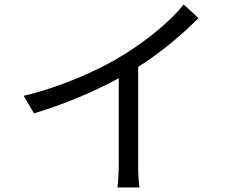

<svg xmlns="http://www.w3.org/2000/svg" viewBox="-20 -801 1040 852"><path d="M795 -781C739 -710 634 -623 532 -560C422 -491 252 -415 85 -376L131 -298C262 -337 400 -395 507 -454V-76C507 -38 504 12 501 31H599C595 11 593 -38 593 -76V-504C696 -569 792 -651 861 -721Z"/></svg>

Font: Noto Sans KR Regular
Style: Regular
Weight: 400
Designer: Ryoko NISHIZUKA  (kana & ideographs); Paul D. Hunt (Latin, Greek & Cyrillic); Wenlong ZHANG  (bopomofo); Sandoll Communi
Foundry: Adobe Systems Incorporated
Version: Version 1.004;PS 1.004;hotconv 1.0.82;makeotf.lib2.5.63406